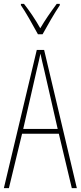

<svg xmlns="http://www.w3.org/2000/svg" viewBox="-20 -972 417 992"><path d="M176 -795H200C226 -842 260 -902 289 -945V-952H273C239 -906 214 -870 188 -826C164 -870 130 -919 104 -952H88V-945C110 -914 149 -845 176 -795ZM351 0H377L208 -714H170L0 0H26L94 -281H284ZM208 -612 278 -306H100L170 -612C178 -646 183 -666 189 -695C195 -666 200 -645 208 -612Z"/></svg>

Font: Noto Sans Sinhala ExtraCondensed Thin
Style: Regular
Weight: 100
Width: 2
Designer: Jelle Bosma - Monotype Design Team
Foundry: Monotype Imaging Inc.
Version: Version 2.006